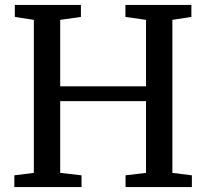

<svg xmlns="http://www.w3.org/2000/svg" viewBox="-20 -763 841 783"><path d="M118 -58V-682L40.5 -694V-743H310V-694L225.5 -682V-411H575.5V-682L491.5 -694V-743H760.5V-694L683 -682V-58L762.5 -48V0H492V-48L575.5 -58V-350.5H225.5V-58L312.5 -48V0H38.5V-48Z"/></svg>

Font: Merriweather 24pt
Style: Regular
Weight: 400
Designer: Eben Sorkin
Foundry: Eben Sorkin
Version: Version 2.100